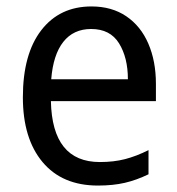

<svg xmlns="http://www.w3.org/2000/svg" viewBox="-20 -566 550 596"><path d="M264 -546Q327 -546 372 -515.5Q417 -485 440.5 -430.5Q464 -376 464 -306V-252H138Q142 -63 290 -63Q333 -63 368 -72Q403 -81 441 -100V-25Q404 -7 367.5 1.5Q331 10 284 10Q173 10 112 -63Q51 -136 51 -264Q51 -398 108 -472Q165 -546 264 -546ZM263 -476Q208 -476 176.5 -436Q145 -396 139 -320H377Q377 -387 349.5 -431.5Q322 -476 263 -476Z"/></svg>

Font: Noto Sans Gurmukhi UI SemiCondensed
Style: Regular
Weight: 400
Width: 4
Designer: Jelle Bosma - Monotype Design Team
Foundry: Monotype Imaging Inc.
Version: Version 2.004; ttfautohint (v1.8.4.7-5d5b)